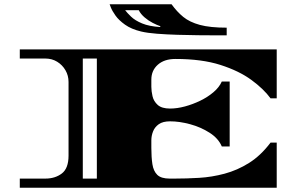

<svg xmlns="http://www.w3.org/2000/svg" viewBox="-20 -882 1400 902"><path d="M73 0V-43H193Q239 -43 270.5 -67Q302 -91 302 -151V-497Q302 -527 287.5 -552Q273 -577 248.5 -592Q224 -607 193 -607H73V-650H1280V-420H1251Q1219 -464 1161 -506.5Q1103 -549 1015.5 -577Q928 -605 804 -605Q752 -605 721.5 -578Q691 -551 691 -508V-474Q691 -454 696.5 -430Q702 -406 721 -389Q740 -372 779 -372Q812 -372 849 -382Q886 -392 921 -409Q956 -426 983 -449Q1010 -472 1022 -499H1059V-194H1022Q1006 -232 964.5 -258.5Q923 -285 873 -298.5Q823 -312 779 -312Q745 -312 726 -298.5Q707 -285 699 -264.5Q691 -244 691 -223V-187Q691 -143 696 -110.5Q701 -78 719 -60.5Q737 -43 777 -43H802Q856 -43 915.5 -46.5Q975 -50 1035 -66Q1095 -82 1150 -116.5Q1205 -151 1251 -212H1280V0ZM369 -43H435V-607H369ZM991 -716Q958 -716 911 -716.5Q864 -717 813.5 -718.5Q763 -720 717.5 -723.5Q672 -727 643 -734Q597 -745 567.5 -766Q538 -787 522.5 -809Q507 -831 501 -846.5Q495 -862 495 -862H786Q811 -827 841 -802.5Q871 -778 919 -765Q967 -752 1045 -752V-716ZM733 -755V-759Q718 -764 697.5 -774.5Q677 -785 659 -800.5Q641 -816 632 -834H568Q577 -822 595.5 -804Q614 -786 647.5 -772Q681 -758 733 -755Z"/></svg>

Font: Diplomata SC
Style: Regular
Weight: 400
Designer: Eduardo Rodriguez Tunni
Foundry: Eduardo Rodriguez Tunni
Version: Version 1.002; ttfautohint (v1.8.4.7-5d5b);gftools[0.9.23]